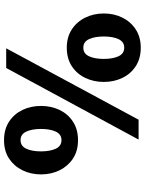

<svg xmlns="http://www.w3.org/2000/svg" viewBox="100 -824 735 976"><g transform="rotate(90 468.0 -336.5)"><path d="M223 -308Q169 -308 130 -333.5Q91 -359 70 -402Q49 -445 49 -496Q49 -548 70 -590.5Q91 -633 130 -658.5Q169 -684 223 -684Q278 -684 317 -658.5Q356 -633 376.5 -590.5Q397 -548 397 -496Q397 -445 376.5 -402Q356 -359 317 -333.5Q278 -308 223 -308ZM589 -673H690L326 0H226ZM223 -392Q253 -392 266.5 -421Q280 -450 280 -496Q280 -542 266.5 -571Q253 -600 223 -600Q193 -600 179.5 -571Q166 -542 166 -496Q166 -450 179.5 -421Q193 -392 223 -392ZM693 11Q638 11 599 -14.5Q560 -40 539.5 -82.5Q519 -125 519 -177Q519 -229 539.5 -271.5Q560 -314 599 -339.5Q638 -365 693 -365Q748 -365 786.5 -339.5Q825 -314 846 -271.5Q867 -229 867 -177Q867 -125 846 -82.5Q825 -40 786.5 -14.5Q748 11 693 11ZM693 -73Q723 -73 736.5 -102Q750 -131 750 -177Q750 -223 736.5 -252Q723 -281 693 -281Q663 -281 649.5 -252Q636 -223 636 -177Q636 -131 649.5 -102Q663 -73 693 -73Z"/></g></svg>

Font: Murecho
Style: Bold
Weight: 700
Designer: Neil Summerour
Foundry: Positype
Version: Version 1.010; ttfautohint (v1.8.3)